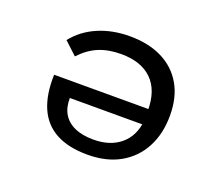

<svg xmlns="http://www.w3.org/2000/svg" viewBox="-82 -539 766 668"><g transform="rotate(20 300.5 -205.0)"><path d="M295.2 -424.2Q364.5 -424.2 414.9 -399.2Q465.3 -374.2 492.7 -327Q520.2 -279.8 520.2 -212.1Q520.2 -144.4 493.1 -93.5Q466.1 -42.7 416.1 -14.5Q366.1 13.7 296 13.7Q226.6 13.7 180.2 -10.9Q133.9 -35.5 112.1 -85.1Q90.3 -134.7 92.7 -208.1H475.8L476.6 -150.8H171.8Q171 -116.9 185.1 -92.7Q199.2 -68.5 227.8 -55.6Q256.5 -42.7 297.6 -42.7Q359.7 -42.7 398 -75Q436.3 -107.3 441.9 -165.3L439.5 -167.7Q441.1 -174.2 441.5 -183.5Q441.9 -192.7 441.9 -203.2Q441.9 -277.4 402 -316.5Q362.1 -355.6 287.9 -355.6Q241.1 -355.6 205.2 -340.7Q169.4 -325.8 138.7 -292.7L91.9 -336.3Q125.8 -379 178.2 -401.6Q230.6 -424.2 295.2 -424.2Z"/></g></svg>

Font: Playfair 5pt SemiExpanded Light
Style: Regular
Weight: 300
Width: 6
Designer: Claus Eggers Sørensen
Foundry: Claus Eggers Sørensen
Version: Version 2.203